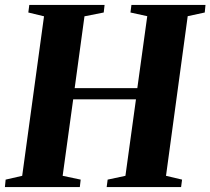

<svg xmlns="http://www.w3.org/2000/svg" viewBox="-26 -763 858 783"><path d="M-6 0 -3 -30.5 64.5 -46 153.5 -696.5 89.5 -712 93.5 -743H400.5L397 -712L318.5 -696.5L278.5 -403.5H534L574.5 -697L506 -712L510 -743H812L809 -712L739.5 -697L651 -46L716.5 -30.5L712.5 0H409L413 -30.5L485.5 -46L528.5 -358H272.5L229.5 -46L303 -30.5L299.5 0Z"/></svg>

Font: Merriweather 96pt ExtraBold
Style: Italic
Weight: 800
Italic angle: -7.8°
Version: Version 2.101